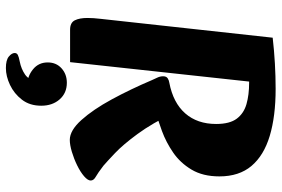

<svg xmlns="http://www.w3.org/2000/svg" viewBox="-172 -558 956 652"><g transform="rotate(90 306.0 -232.0)"><path d="M455 9Q423 9 387.5 -30.5Q352 -70 317.5 -133.5Q283 -197 252 -270Q248 -279 243.5 -288.5Q239 -298 239 -308Q239 -319 246 -323.5Q253 -328 261 -329Q329 -342 365 -383Q401 -424 401 -488Q401 -534 383 -558Q365 -582 333.5 -591Q302 -600 261 -600H257L191 8H81Q57 8 49 -8Q41 -24 41 -51Q41 -71 44 -96L108 -680Q152 -685 195.5 -687.5Q239 -690 282 -690Q375 -690 441.5 -670Q508 -650 543.5 -608Q579 -566 579 -499Q579 -443 556 -404.5Q533 -366 498 -342Q463 -318 425 -304Q387 -290 357 -282L362 -346Q399 -270 435 -221Q471 -172 500 -144.5Q529 -117 543 -105Q568 -86 580.5 -79Q593 -72 593 -62Q593 -52 578.5 -39.5Q564 -27 541.5 -16Q519 -5 495.5 2Q472 9 455 9ZM160 196Q160 189 166.5 185.5Q173 182 189 179Q214 174 233 161Q252 148 256 120L267 153Q239 153 215.5 134Q192 115 192 84Q192 55 212 37Q232 19 261 19Q296 19 317.5 43.5Q339 68 339 106Q339 145 318.5 171.5Q298 198 268.5 212Q239 226 211 226Q184 226 172 216Q160 206 160 196Z"/></g></svg>

Font: Alkatra
Style: Bold
Weight: 700
Designer: Suman Bhandary
Version: Version 1.100;gftools[0.9.22]